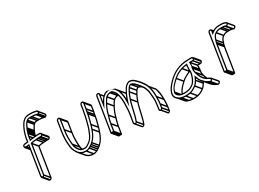

<svg xmlns="http://www.w3.org/2000/svg" viewBox="-33 -1394 2958 2192"><g transform="rotate(-30 1446.0 -298.0)"><path d="M127.8 -377.5H134.8C145.3 -377.5 153.1 -379.2 161.8 -380.5L103.2 -11C101.1 2.6 111.1 14.5 124.7 14.5C138.3 14.5 152.1 2.6 154.2 -11L213.6 -385.9C232.9 -389.6 254.4 -392 274.9 -393.5L301.2 -395.5C309.3 -396.1 315.2 -396.5 323.5 -396.5L336.4 -395.5H336.6C350.1 -395.5 363.9 -406.3 366.1 -420.5C367.2 -427.8 365.4 -434.5 361.3 -439.4C359.5 -441.5 346.3 -446.5 346.3 -446.5L334.2 -447.5H333.9C324.4 -447.5 314.8 -447.2 305.2 -446.5L278.8 -444.5C259.8 -443 241.1 -440.8 221.8 -437.8L228.1 -477C229.9 -488.4 233.1 -499.2 236.2 -509.9L241.9 -526.9L246.4 -542.9C247.4 -546.3 249 -549.9 250.9 -553.8L257 -567.5C269.2 -588.6 277.7 -612.2 291.8 -626.9L304.3 -637.7C310.8 -643.3 321 -645.5 337.2 -645.5H361.2C380.9 -645.5 402.9 -643.3 417 -638.8C422.6 -637.1 432.9 -631.5 445.6 -638.6C469.5 -652 463.2 -680.3 446.6 -685.2C425.5 -691.5 399.1 -696.5 369.3 -696.5H345.3C305.9 -696.5 281.9 -682.5 258.9 -660C241 -642.5 229.2 -617.4 217.6 -597.5L211.1 -583.1C204.9 -569.1 197.1 -551.4 192.1 -533.9L187.4 -516.9C184.4 -506 179.4 -492 177 -477L169.9 -431.7C160.4 -430 152.6 -428.5 142.9 -428.5H135.9C122.3 -428.5 108.5 -416.6 106.3 -403C104.2 -389.4 114.2 -377.5 127.8 -377.5ZM133.5 -413.5H140.5C153 -413.5 162.5 -415.6 173.8 -417.5H182.6L192 -477C194.1 -490.1 198.8 -503.4 202 -515.1L206.7 -532.1C211.1 -548 218.7 -565 224.9 -578.9L230.9 -592.5C244 -615.1 254.5 -636.3 268.6 -650C288.5 -669.4 306.6 -681.5 342.9 -681.5H366.9C395 -681.5 418.6 -675.8 440.4 -670.7C447.5 -668.6 449.2 -656.7 439.7 -651.4C435 -648.7 432.1 -650.5 423.7 -653.2C407 -658.5 384.6 -660.5 363.6 -660.5H339.6C322.9 -660.5 307.6 -658.9 295.4 -648.3L282.4 -637.1C264 -618.3 255.6 -592.5 243.6 -572.5L237.3 -558.2C235.4 -554.1 233.4 -549.7 231.9 -545.1L227.3 -528.9L221.7 -512.1C218.2 -501.9 215.1 -489.7 213.1 -477L204 -420.1C227.9 -424 253.1 -427.7 277.6 -429.5L303.9 -431.5C312.9 -432.2 322.8 -432.5 331.2 -432.5L343 -431.5H343.3C348.7 -431.5 351.9 -425.8 351.1 -420.5C350.2 -415.1 344.4 -410.8 339.3 -410.5L326.5 -411.5H326.2C318.7 -411.5 310.6 -411.2 302.4 -410.5L276.1 -408.5C251 -406.6 224.7 -403.2 200.5 -398L139.2 -11C138.5 -6.1 132 -0.5 127.1 -0.5C122.2 -0.5 117.5 -6.1 118.2 -11L179.4 -397.3C164 -395.8 149.6 -392.5 137.2 -392.5H130.2C125.3 -392.5 120.6 -398.1 121.3 -403C122.1 -407.9 128.6 -413.5 130.2 -413.5ZM107.9 -385.2 152.9 -331.8 165.2 -342.4 120.2 -395.8ZM119.5 -379.7 154 -338.7 166.3 -349.3 131.8 -390.3ZM126.5 -379.7 155.1 -345.7 167.4 -356.3 138.8 -390.3ZM116.4 12.3 175.9 83 188.2 72.4 128.7 1.7ZM137.3 -5.7 196.8 65 209.1 54.4 149.6 -16.3ZM197.6 -386.7 257.1 -316 269.4 -326.6 209.9 -397.3ZM266 -395.7 325.6 -325 337.8 -335.6 278.3 -406.3ZM292.3 -397.7 351.9 -327 364.2 -337.6 304.6 -408.3ZM315.5 -398.7 375 -328 387.3 -338.6 327.8 -409.3ZM328.4 -397.7 387.9 -327 400.2 -337.6 340.7 -408.3ZM349.1 -415.2 408.6 -344.5 420.9 -355.1 361.4 -425.8ZM211.1 -471.7 246.5 -429.6 258.8 -440.2 223.4 -482.3ZM219.5 -505.7 279 -435 291.3 -445.6 231.8 -516.3ZM225.2 -522.7 284.7 -452 297 -462.6 237.4 -533.3ZM229.7 -538.7 289.2 -468 301.5 -478.6 242 -549.3ZM234.6 -550.7 294.1 -480 306.4 -490.6 246.9 -561.3ZM240.8 -564.7 300.3 -494 312.6 -504.6 253.1 -575.3ZM277.6 -626.7 337.2 -556 349.4 -566.6 289.9 -637.3ZM290.4 -637.7 349.9 -567 362.2 -577.6 302.7 -648.3ZM329 -647.7 388.5 -577 400.8 -587.6 341.2 -658.3ZM353 -647.7 412.5 -577 424.8 -587.6 365.2 -658.3ZM410.9 -640.7 470.4 -570 482.6 -580.6 423.1 -651.3ZM433.2 -639.7 492.7 -569 505 -579.6 445.5 -650.3ZM440.8 -668.2 500.3 -597.5C504.3 -592.8 503 -584.7 495.9 -580.7C491.2 -578 488.3 -579.8 479.9 -582.5C463.2 -587.8 440.8 -589.8 419.8 -589.8H395.8C379.1 -589.8 363.8 -588.1 351.6 -577.6L338.5 -566.3C320.2 -548.6 310.7 -521.5 299.8 -501.8L293.4 -487.5C291.6 -483.3 289.6 -479 288.1 -474.4L283.5 -458.2C281.6 -452.6 279.2 -446.9 277.8 -441.2C277.6 -440.4 277.4 -439.5 277.1 -438.7L291.7 -436.8C291.9 -437.6 292.1 -438.3 292.4 -439.2L298 -456.2L302.6 -472.2C303.5 -475.6 305.1 -479.2 307.1 -483.1L313.2 -496.8C325.4 -517.9 333.8 -541.5 348 -556.2L360.5 -567C367 -572.6 377.2 -574.8 393.4 -574.8H417.4C437.1 -574.8 459.1 -572.5 473.1 -568.1C478.8 -566.3 489.1 -560.8 501.8 -567.9C519 -577.6 521.5 -597.5 512.6 -608.1L453.1 -678.8ZM345.7 -428.8 405.2 -358.1C406.9 -356 407.8 -352.9 407.3 -349.8C406.4 -344.4 400.6 -340.1 395.5 -339.8L382.6 -340.8H382.4C374.9 -340.8 366.8 -340.4 358.6 -339.8L332.3 -337.8C307.2 -335.9 280.9 -332.5 256.7 -327.3L195.4 59.7C194.7 64.6 188.1 70.2 183.3 70.2C181 70.2 178.5 69 176.6 66.9L117.1 -3.8L104.8 6.8L164.4 77.5C168.2 82 173.9 85.2 180.9 85.2C194.5 85.2 208.3 73.3 210.4 59.7L269.8 -315.2C289.1 -318.9 310.6 -321.2 331.1 -322.8L357.4 -324.8C365.5 -325.4 371.4 -325.8 379.7 -325.8L392.6 -324.8H392.8C406.2 -324.8 420.1 -335.6 422.3 -349.8C423.4 -357 421.5 -363.8 417.4 -368.7L357.9 -439.4Z M621 -464 600.9 -337C589.4 -264.4 591.7 -202.6 596.9 -146.2C600.6 -105.4 618.7 -66.6 646.2 -45.7C660.2 -35 682.3 -29.5 707.7 -29.5C719.3 -29.5 732.1 -33.5 740.5 -38.9L756.1 -48.9C789 -67.7 817.9 -98.3 835.1 -138C852.1 -177.4 868.1 -215.3 879.4 -264.4C886.7 -295.7 897.4 -327.4 902.7 -361L906.3 -384C908.2 -395.9 911.9 -406.6 913.9 -419L925.1 -490C925.9 -494.9 932.4 -500.5 937.3 -500.5C942.1 -500.5 946.9 -494.9 946.1 -490L934.9 -419C933.2 -408.2 929.4 -397.2 927.3 -384L923.7 -361C917.1 -319.7 904.6 -279.6 894.2 -237.6C890.1 -220.5 883 -202.1 877 -185.4C861.6 -134.2 834.1 -86.9 800.9 -58.3L784 -43.7L766.6 -32L747.1 -20.2C735.8 -13.5 719.4 -8.5 705.3 -8.5C660.3 -8.5 634.8 -23 616.3 -44.8C596.7 -68.2 579 -103 575.6 -140.8L573 -168.9C566.9 -217 570.2 -275.9 579.9 -337L600 -464C600.8 -468.9 607.3 -474.5 612.2 -474.5C617 -474.5 621.8 -468.9 621 -464ZM614.5 -489.5C600.9 -489.5 587.2 -477.6 585 -464L564.9 -337C555.1 -275.1 551.6 -214.6 557.9 -165.1L560.4 -137.2C562.4 -115.9 570.4 -92.5 577.9 -77C599.6 -31.6 628.7 6.5 703 6.5C721 6.5 739.6 -0.2 753.2 -7.7L773.5 -19.9L792 -32.3L809.9 -47.7C846.6 -79.4 873.7 -128.2 891.3 -182.6C896.6 -198.9 904.5 -218.6 908.9 -236.4C919 -277.5 931.9 -318.3 938.7 -361L942.3 -384C944.1 -395.5 947.9 -406.4 949.9 -419L961.1 -490C963.3 -503.6 953.2 -515.5 939.6 -515.5C926.1 -515.5 912.3 -503.6 910.1 -490L898.9 -419C897.2 -408.4 893.5 -397.5 891.3 -384L887.7 -361C882.6 -329.1 872.1 -297.9 864.6 -265.6C853.5 -217.8 838.3 -181.4 821.3 -142C805.6 -105.7 779.3 -77.9 749.5 -61.2L733.7 -51.1C729 -48.1 718.2 -44.5 710 -44.5C688.3 -44.5 670.5 -50.8 656.3 -58.4C632.4 -80.6 616.4 -111.4 612 -150C605.6 -205.6 604.6 -266.1 615.9 -337L636 -464C638.1 -477.6 628.1 -489.5 614.5 -489.5ZM698 4.3 757.5 75 769.8 64.4 710.3 -6.3ZM744.1 -8.7 803.6 62 815.9 51.4 756.4 -19.3ZM764 -20.7 823.5 50 835.8 39.4 776.3 -31.3ZM781.9 -32.7 841.4 38 853.7 27.4 794.2 -43.3ZM799.2 -47.7 858.8 23 871.1 12.4 811.5 -58.3ZM878 -178.7 937.5 -108 949.8 -118.6 890.3 -189.3ZM895.4 -231.7 954.9 -161 967.2 -171.6 907.7 -242.3ZM925 -355.7 984.5 -285 996.8 -295.6 937.3 -366.3ZM928.7 -378.7 988.2 -308 1000.5 -318.6 941 -389.3ZM936.2 -413.7 995.7 -343 1008 -353.6 948.5 -424.3ZM947.5 -484.7 1007 -414 1019.3 -424.6 959.8 -495.3ZM598.3 -142.7 657.8 -72 670.1 -82.6 610.6 -153.3ZM602.2 -331.7 661.7 -261 674 -271.6 614.5 -342.3ZM622.4 -458.7 681.9 -388 694.1 -398.6 634.6 -469.3ZM618.8 -471.2 678.3 -400.5C680.1 -398.3 680.9 -395.5 680.5 -393.3L660.4 -266.3C648.9 -193.7 651.2 -131.9 656.4 -75.5C657.3 -62.9 661.2 -50.5 664.8 -39.6L679.3 -46.2C675.8 -56.6 673.2 -67.6 671.5 -79.3C666.4 -135.2 664.1 -195.3 675.4 -266.3L695.5 -393.3C696.6 -400.3 694.4 -406.5 690.6 -411.1L631.1 -481.8ZM943.9 -497.2 1003.4 -426.5C1005.2 -424.3 1006 -421.5 1005.6 -419.3L994.4 -348.3C992.7 -337.5 988.9 -326.5 986.8 -313.3L983.2 -290.3C976.6 -249 964.1 -208.9 953.7 -166.9C949.7 -149.9 942 -131.4 936.5 -114.7C919.5 -63.6 893.8 -16.4 860.4 12.4L843.5 27L826.1 38.7L806.6 50.5C795.3 57.2 778.9 62.2 764.9 62.2C719.8 62.2 694.3 47.8 675.9 25.9L616.3 -44.8L604.1 -34.2L663.6 36.5C684.1 60.9 713.9 77.2 762.5 77.2C780.8 77.2 798.7 70.2 812.7 63L833 50.8L851.5 38.4L869.4 23C906.1 -8.7 933.2 -57.5 950.8 -111.9C956.1 -128.2 964.1 -147.8 968.4 -165.7C978.5 -206.8 991.4 -247.6 998.2 -290.3L1001.8 -313.3C1003.6 -324.8 1007.4 -335.7 1009.4 -348.3L1020.6 -419.3C1021.7 -426.3 1019.5 -432.5 1015.7 -437L956.2 -507.8Z M1659.6 -45 1652.2 2C1649.9 16.2 1658.8 27.5 1673.1 27.5C1687.1 27.5 1700.9 16.7 1703.2 2L1710.6 -45C1716.3 -80.5 1714.8 -109.7 1715.6 -140C1716.9 -193.6 1709.7 -248.1 1694.3 -288.5C1689.8 -301.6 1680.3 -322.5 1670.3 -334.4C1661.4 -344.9 1652.1 -361.3 1641 -374.6C1637.9 -378.2 1617.3 -399.6 1617.3 -399.6C1598.2 -419.6 1574.9 -447.1 1534 -450.5C1501.2 -453.2 1468.9 -424 1454.7 -401.1C1433.7 -367.4 1415.4 -332.1 1399.8 -290C1398.8 -338.4 1388.9 -398 1365.9 -430.9C1361.9 -436.6 1357.5 -442.6 1352.6 -448.4C1340.8 -462.5 1246.1 -480.2 1246.1 -480.2C1201.1 -468.7 1173 -435.9 1152.1 -395.3L1166.1 -484C1168.4 -498.1 1158.7 -509.5 1144.7 -509.5C1130.8 -509.5 1117.4 -498.3 1115.2 -484L1044.5 -38C1042.2 -23.3 1065.1 -29.6 1068.8 -30.3C1068.8 -30.3 1092.9 -21.2 1095.5 -38L1110.2 -131C1116.4 -169.7 1122.6 -184.2 1134.7 -229.2C1149.7 -284.6 1161.2 -314.5 1184 -354.1C1208.1 -396 1218.8 -428.3 1271.1 -435.6C1288.1 -438.3 1291.7 -431.8 1303.6 -420.3C1316.5 -406.5 1327.6 -393 1333.2 -372.9C1344.5 -336.8 1349.2 -296.4 1348.3 -251C1347.3 -199.7 1345 -148.1 1336.1 -92.2C1333.5 -80.1 1331.5 -69.5 1330 -60L1323.2 -17C1318.6 -9.7 1321 -0.4 1326.9 6.6C1341.4 23.9 1364 14.8 1371.8 -3.6C1402.1 -74.8 1414.9 -185.2 1441.6 -260.6C1454.3 -296.4 1460.2 -314.3 1473.4 -338.1C1481.1 -350.6 1490.5 -369.6 1497.6 -379.3C1502.5 -385.9 1513.3 -398.4 1521.7 -399.5C1546.8 -394.9 1560.9 -378.6 1577.2 -361.4C1595.4 -344.3 1612.2 -318.7 1627.3 -300.7C1633.8 -292.9 1640.6 -274.1 1646.1 -262.1C1655.5 -241.6 1659.2 -213.3 1661.4 -184.3C1663.7 -152.9 1668.9 -116.3 1663.5 -82L1663.4 -81.6C1662.9 -70.4 1661.6 -57.3 1659.6 -45ZM1151.1 -484 1124.2 -313.9 1144.8 -352.3C1147.6 -357.6 1150.5 -363.6 1152.3 -367.5L1166 -391.3C1183.8 -427.5 1210.8 -454.3 1248 -465.8C1302.8 -482.8 1331.9 -451.2 1353 -421.1C1371.4 -394.8 1381.4 -341.3 1384.1 -299.4C1384.8 -287.7 1384.9 -273.4 1384.1 -256L1383.1 -191.9L1398.7 -241.9C1418.1 -304 1438.4 -350.9 1467.2 -394.7C1479.5 -412.5 1505 -437.4 1530.4 -435.5C1564.9 -432.3 1585.9 -409 1605.5 -388.4C1623.3 -371.7 1642.2 -345.1 1656.1 -325.9C1664 -314.9 1674.3 -295.6 1680.1 -281.2C1695.6 -242.4 1701.7 -190 1700.4 -138C1699.6 -107 1701 -78.8 1695.6 -45L1688.2 2C1687.2 8 1681.9 12.5 1675.5 12.5C1669.3 12.5 1666.2 8.3 1667.2 2L1674.6 -45C1676.6 -57.5 1677.1 -71.6 1678.6 -82.4C1683.6 -120.8 1678.8 -157 1676.5 -187.7C1674.3 -216.9 1670.7 -247 1660.2 -269.9C1655 -281 1648.5 -300.8 1639.6 -311.3C1625.2 -328.5 1607.3 -355.9 1588.7 -372.9C1573.2 -389.2 1556.8 -409.5 1525.3 -414.5H1524.7C1507.3 -414.5 1490.8 -395.3 1485.4 -386.3C1476.2 -373.3 1467.1 -355.6 1460.6 -344C1446.1 -318.3 1440.2 -299.2 1427.4 -263.4C1399.8 -185.4 1386.6 -75 1357.9 -7.4C1354.8 -0.2 1347.7 6.1 1340.6 -2.4C1337.6 -5.6 1335.4 -10.2 1335.7 -10.5C1336.3 -11.2 1336.9 -11.9 1337.5 -12.6L1345 -60C1346.5 -69.2 1348.5 -79.7 1351 -91.6L1351 -91.8L1351.1 -92C1360.1 -149.2 1362.5 -201.3 1363.5 -253C1364.4 -299.7 1359.3 -341.2 1347.9 -379.1C1342.7 -396.2 1334.6 -409.4 1324.8 -421C1313 -435 1300.5 -455.2 1271.2 -450.4C1250.9 -447.6 1226.3 -438.7 1212.1 -423.5C1193.8 -404 1183.3 -381.1 1171.1 -359.9C1147.7 -319.2 1135.1 -286.5 1120.1 -230.8C1108.3 -187 1101.5 -170.6 1095.2 -131L1081.4 -43.8C1074.2 -44.7 1074.6 -44.9 1071.2 -45.7C1068.7 -45.1 1065.6 -44.4 1060.4 -43.8L1130.2 -484C1131.1 -489.9 1136.6 -494.5 1142.3 -494.5C1148.1 -494.5 1152.1 -489.8 1151.1 -484ZM1063.9 -32.7 1123.4 38 1135.7 27.4 1076.2 -43.3ZM1081.9 -32.7 1141.4 38 1153.7 27.4 1094.2 -43.3ZM1096.6 -125.7 1156.1 -55 1168.4 -65.6 1108.9 -136.3ZM1121.3 -224.7 1180.8 -154 1193.1 -164.6 1133.6 -235.3ZM1171.4 -351.7 1230.9 -281 1243.2 -291.6 1183.7 -362.3ZM1211.2 -413.7 1270.7 -343 1283 -353.6 1223.5 -424.3ZM1265 -437.7 1324.5 -367 1336.8 -377.6 1277.3 -448.3ZM1303.3 -420.7 1319.5 -401.5 1331.7 -412.1 1315.6 -431.3ZM1358.7 -0.2 1418.2 70.5 1430.5 59.9 1371 -10.8ZM1428.3 -256.7 1487.9 -186 1500.2 -196.6 1440.6 -267.3ZM1460.9 -335.7 1520.4 -265 1532.6 -275.6 1473.1 -346.3ZM1485.5 -377.7 1545 -307 1557.3 -317.6 1497.8 -388.3ZM1517.3 -401.7 1576.8 -331 1589.1 -341.6 1529.6 -412.3ZM1577 -361.7 1613.2 -318.7 1625.5 -329.3 1589.3 -372.3ZM1689.5 7.3 1749 78 1761.3 67.4 1701.8 -3.3ZM1697 -39.7 1756.5 31 1768.8 20.4 1709.3 -50.3ZM1701.9 -133.7 1761.4 -63 1773.7 -73.6 1714.2 -144.3ZM1385.6 -251.7 1388.6 -248 1400.9 -258.7 1397.8 -262.3ZM1385.5 -295.7 1399.3 -279.3 1411.6 -289.9 1397.8 -306.3ZM1152.5 -478.7 1187.6 -437 1199.9 -447.7 1164.8 -489.3ZM1353.3 -420.7 1412.7 -350.2C1416.8 -345.3 1418.4 -341 1421 -335.2L1435 -343.1C1432.1 -349.4 1428.9 -355.2 1425.3 -360.4L1365.6 -431.3ZM1681 -279.7 1739.8 -209.8C1754.4 -170.5 1761.2 -119 1759.9 -67.3C1759.2 -36.3 1760.5 -8 1755.1 25.7L1747.7 72.7C1746.8 78.2 1742.2 81.9 1737.9 82.9L1680.5 14.7L1668.2 25.3L1729.5 98.2H1732.6C1746.6 98.2 1760.4 87.4 1762.7 72.7L1770.1 25.7C1775.8 -9.8 1774.3 -39 1775.1 -69.3C1776.5 -123.2 1769.2 -178.3 1753.4 -218.8L1693.3 -290.3ZM1639.5 -311.5C1625.9 -325.6 1610.5 -339 1584.8 -343.8H1584.2C1566.8 -343.8 1550.8 -324.4 1544.9 -315.6C1536.2 -302.5 1527.2 -284.8 1520.2 -273.4C1506.1 -248.1 1499.6 -228.1 1486.9 -192.7C1459.4 -114.7 1446.2 -4.3 1417.4 63.3C1414.4 70.4 1407.2 76.7 1400.2 68.4L1340.7 -2.3L1328.4 8.3L1387.9 79C1402.4 96.2 1424.6 83 1431.3 67.1C1461.6 -4.1 1474.4 -114.5 1501.1 -189.8C1513.8 -225.7 1519.7 -243.6 1533 -267.3C1540.6 -279.8 1550 -298.9 1557.1 -308.6C1562 -315.2 1572.8 -327.7 1581.3 -328.8C1601.1 -325.1 1614.8 -313.7 1627.7 -300.3ZM1343.4 -380.3C1339.6 -380.6 1335.2 -380.3 1330.7 -379.7C1310.4 -376.8 1285.8 -368 1271.6 -352.8C1253.4 -333.3 1242.8 -310.4 1230.6 -289.2C1207.2 -248.5 1194.6 -215.8 1179.6 -160.1C1167.8 -116.3 1161 -99.9 1154.8 -60.3L1141 26.9C1133.6 26 1134 25.9 1130.7 25C1129 25.4 1119.9 27.1 1116.9 27.1L1058.4 -42.4L1046.1 -31.8L1105.6 38.9C1111.9 46.3 1124.8 41.1 1128.3 40.4C1128.3 40.4 1152.4 49.5 1155 32.7L1169.8 -60.3C1175.9 -99 1182.1 -113.5 1194.3 -158.5C1209.2 -213.9 1220.7 -243.8 1243.5 -283.4C1267.6 -325.3 1278.3 -357.5 1330.6 -364.9C1334.4 -365.5 1337.2 -365.6 1339.7 -365.3Z M2116.4 -277.1C2076.3 -263 2031.8 -239.1 2000.4 -208.9C1963.1 -171.6 1920.9 -139.3 1905.4 -75.4L1905.4 -75C1900.8 -46.4 1922 -32 1936.9 -20.9C1948.7 -12.1 1968.1 -10.4 1978.4 -7.7C1986.4 -6 1995 -5.5 2002.9 -5.5C2045.1 -5.5 2078.3 -12 2107.4 -31L2130.3 -46.3C2164.4 -75.8 2186 -129.3 2194.5 -183L2194.7 -184.2C2192.2 -199 2193.1 -225.9 2193.5 -240.1C2193.4 -251.8 2194.7 -266.2 2197.5 -284L2198.8 -292.6C2169.3 -288.5 2142.5 -286.3 2116.4 -277.1ZM2181.2 -275.3C2179.3 -261.5 2178.4 -248.1 2178.3 -237.9C2178.1 -224.9 2176.5 -200.5 2179.3 -181.8C2170.9 -131.4 2150.6 -82.6 2122.2 -57.7L2100.4 -43C2075.6 -26.9 2046 -20.5 2005.2 -20.5C1998.2 -20.5 1992.5 -20.6 1984.1 -22.3C1972.6 -24.8 1952.3 -28.8 1947.9 -32.9C1935.6 -44.2 1916.5 -50.3 1920.3 -74.6C1929.5 -132.7 1970.8 -160.4 2010.2 -199.1C2037.7 -226.1 2079.7 -249 2119.1 -262.9C2138.2 -269.7 2158.9 -272 2181.2 -275.3ZM2276.2 -329.5H2236.2C2106 -329.5 2014.4 -275.5 1944.8 -200.6C1914.1 -167.5 1883.5 -134.8 1870.1 -79.6C1862.7 -48.9 1874.1 -28.2 1886.9 -13C1899.9 2.5 1912.4 14.9 1940 21.3C1956.6 25.2 1975.6 30.5 1997.2 30.5C2018.8 30.5 2039 28.9 2059.3 25.4C2096.5 18.9 2123.5 -0.8 2148.5 -18.1C2166.4 -30.5 2181.3 -54.3 2192.1 -71.7C2196.9 -78.7 2199.4 -84.5 2202.9 -92.8C2221.7 -47.1 2251.5 -7 2297.5 14.8L2318.8 25.8C2348 39.3 2373.6 -8.8 2347.4 -20.8L2326.2 -31.8C2277.1 -54.4 2253.9 -102.6 2238.4 -155.1C2232.6 -175.1 2230.1 -186.6 2233.9 -211L2237.1 -231C2240 -249.2 2239.2 -261.8 2238.3 -278.5H2268.1C2281.5 -278.5 2295.3 -289.3 2297.6 -303.5C2299.8 -317.3 2290.1 -329.5 2276.2 -329.5ZM2222.1 -231 2218.9 -211C2214.7 -184.5 2217.8 -169.3 2223.8 -148.9C2239.9 -94.2 2265.6 -42.1 2317.8 -18.2L2339 -7.2C2351.1 -1.7 2337.2 16.8 2327.2 12.2L2305.9 1.2C2257.3 -21.9 2228.5 -65.5 2211.1 -116.3L2205.6 -132.5L2197.2 -115.4C2190.2 -101.2 2186.2 -87.7 2179.8 -78.6C2168.2 -61.9 2154.3 -39.4 2141.1 -29.9C2115.7 -12.8 2091.6 4.9 2059 10.6C2039.7 14 2020.6 15.5 1999.6 15.5C1979.8 15.5 1962.4 11.7 1946 6.8C1926.9 1.8 1919.4 -3.7 1906.2 -15.9C1890.8 -30.1 1878.1 -48.7 1884.9 -78.4C1897.5 -129 1924.5 -158.2 1955.3 -191.4C2022 -263.4 2108.2 -314.5 2233.8 -314.5H2273.8C2279.1 -314.5 2283.4 -308.8 2282.6 -303.5C2281.7 -298.3 2276.1 -293.5 2273.8 -293.5H2225.7C2226.5 -272.4 2228.9 -252.9 2225.4 -231ZM2228.3 -146.7 2287.8 -76 2300.1 -86.6 2240.6 -157.3ZM2223.6 -205.7 2283.1 -135 2295.4 -145.6 2235.9 -216.3ZM2226.8 -225.7 2286.3 -155 2298.6 -165.6 2239.1 -236.3ZM2227.5 -280.7 2287 -210 2299.3 -220.6 2239.8 -291.3ZM2266.5 -280.7 2326 -210 2338.3 -220.6 2278.8 -291.3ZM2287.3 -298.2 2346.8 -227.5 2359.1 -238.1 2299.5 -308.8ZM1940 19.3 1999.5 90 2011.8 79.4 1952.3 8.7ZM1995.5 28.3 2055.1 99 2067.3 88.4 2007.8 17.7ZM2056.3 23.3 2115.9 94 2128.1 83.4 2068.6 12.7ZM2142 -18.7 2201.5 52 2213.8 41.4 2154.3 -29.3ZM2183.1 -69.7 2242.6 1 2254.9 -9.6 2195.3 -80.3ZM2298.9 13.3 2358.4 84 2370.7 73.4 2311.2 2.7ZM2320.2 24.3 2379.7 95 2392 84.4 2332.5 13.7ZM1910.1 -69.7 1956.5 -14.6 1968.8 -25.2 1922.4 -80.3ZM2002.5 -198.7 2062 -128 2074.3 -138.6 2014.8 -209.3ZM2114.9 -264.7 2174.5 -194 2186.7 -204.6 2127.2 -275.3ZM2188 -208.7C2185.1 -207.9 2182.2 -207.1 2179.2 -206.4C2139.5 -190.6 2094.7 -168.4 2063.2 -138.2C2028 -103 1990.4 -73.4 1972 -17.5L1986.4 -15C2003 -65.6 2036.4 -92.4 2073.1 -128.4C2100.6 -155.4 2142.8 -177 2182 -192.2C2183.6 -192.8 2187.1 -193.6 2189.5 -194.2ZM2345.2 -5.1 2404.7 65.6C2411.3 73.4 2398.6 86.8 2390 82.9L2368.8 71.9C2347.7 61 2329.7 47.5 2315 30L2255.5 -40.7L2243.2 -30.1L2302.7 40.6C2318.3 59.2 2337.6 74.8 2360.4 85.5L2381.7 96.5C2403.6 106.6 2434.5 75.8 2417 55L2357.5 -15.7ZM2251.9 -26C2249 -19 2246.1 -12.8 2242.7 -7.9C2231.1 8.8 2217.1 31.3 2203.9 40.8C2178.5 57.9 2154.5 75.6 2121.8 81.3C2102.5 84.7 2083.4 86.2 2062.4 86.2C2042.5 86.2 2025.3 81.3 2008.5 77.4C1990.1 73.2 1982.1 65.3 1969.2 55L1910.1 -15.3L1897.8 -4.7L1957.7 66.5C1968.2 79 1979 86.4 2002.8 92C2019.4 96 2038.5 101.2 2060 101.2C2081.7 101.2 2101.9 99.6 2122.2 96.1C2159.4 89.6 2186.3 69.9 2211.3 52.6C2229.3 40.2 2244.2 16.4 2254.9 -1C2259.7 -7.8 2262.8 -15 2265.8 -22.2ZM2284.9 -160.3 2281.8 -140.3C2277.6 -113.8 2280.6 -98.6 2286.6 -78.2C2291.8 -60.8 2297.9 -43.8 2305.4 -27.8L2319.4 -35.9C2312.1 -51 2306.3 -67.5 2301.2 -84.4C2295.4 -104.4 2292.9 -115.9 2296.8 -140.3L2299.9 -160.3C2302.8 -178.4 2302 -191.1 2301.2 -207.8H2330.9C2344.4 -207.8 2358.2 -218.6 2360.4 -232.8C2361.6 -240 2359.4 -246.5 2355.5 -251.2L2295.9 -321.9L2283.7 -311.3L2343.2 -240.6C2345 -238.4 2345.8 -235.5 2345.4 -232.8C2344.6 -227.6 2338.9 -222.8 2333.3 -222.8H2285.2C2286 -201.7 2288.4 -182.2 2284.9 -160.3Z M2617.8 -497.5C2603.9 -497.5 2590.5 -486.3 2588.3 -472L2513.2 2C2511.3 13.8 2525.9 13.5 2536.9 13.5C2544.9 13.5 2562.1 15.4 2564.2 2L2614.4 -315C2615.5 -321.7 2616.6 -327 2618 -331.5L2618.1 -332C2619.4 -340.2 2623.2 -347.8 2626 -356.9C2635 -386.8 2647.1 -413.6 2667.1 -422.7C2682.8 -434.7 2698.8 -440.5 2725.8 -440.5H2749.8C2762.6 -440.5 2774.4 -439.6 2783.8 -436.9L2792.7 -433.1C2822.8 -419.3 2846.8 -471.6 2818.4 -480.1L2808.4 -484C2793.7 -490.5 2776.9 -491.5 2757.8 -491.5H2733.8C2692.7 -491.5 2664 -479.6 2637.4 -460.1L2639.3 -472C2641.5 -486.1 2631.8 -497.5 2617.8 -497.5ZM2624.3 -472 2616.8 -424.9 2631.6 -437.7C2658.3 -460.7 2686 -476.5 2731.5 -476.5H2755.5C2774.3 -476.5 2788.8 -475.1 2800.7 -470L2811.5 -465.9C2823.8 -461.8 2811.4 -442 2800.6 -446.9L2790.9 -451.1C2780.1 -454.5 2766 -455.5 2752.1 -455.5H2728.1C2699.6 -455.5 2678.3 -448.2 2660.7 -435.3C2632.4 -421.5 2620 -387.5 2611.4 -359C2609.4 -352.2 2605.4 -342.5 2603.2 -332.5C2601.9 -326.7 2600.5 -321.8 2599.4 -315L2549.8 -2.1C2547.3 -1.7 2543.8 -1.5 2539.2 -1.5C2534.6 -1.5 2530.9 -1.8 2528.8 -2.1L2603.3 -472C2604.2 -477.9 2609.7 -482.5 2615.4 -482.5C2621.2 -482.5 2625.2 -477.8 2624.3 -472ZM2531.9 11.3 2591.4 82 2603.7 71.4 2544.2 0.7ZM2550.5 7.3 2610 78 2622.3 67.4 2562.8 -3.3ZM2600.8 -309.7 2660.3 -239 2672.5 -249.6 2613 -320.3ZM2604.4 -326.7 2664 -256 2676.2 -266.6 2616.7 -337.3ZM2612.5 -352.7 2672.1 -282 2684.4 -292.6 2624.8 -363.3ZM2657.8 -423.7 2717.3 -353 2729.6 -363.6 2670.1 -434.3ZM2720.8 -442.7 2780.3 -372 2792.6 -382.6 2733.1 -453.3ZM2744.8 -442.7 2804.3 -372 2816.6 -382.6 2757.1 -453.3ZM2625.6 -466.7 2638.5 -451.4 2650.8 -462 2637.9 -477.3ZM2622.4 -479.4 2643.2 -454.6 2655.5 -465.2 2634.7 -490ZM2814.8 -463.9 2874.3 -393.2C2880.4 -386.1 2869.4 -373.3 2861.4 -375.7L2802.8 -445.3L2790.5 -434.7L2850.9 -363C2873.1 -352.6 2904.5 -382.6 2886.6 -403.8L2827.1 -474.5ZM2677.5 -260.8 2677.6 -261.3C2678.9 -269.5 2682.7 -277 2685.5 -286.2C2694.6 -316.4 2706.6 -342.4 2726.6 -352C2742.5 -363.9 2758.2 -369.8 2785.3 -369.8H2809.3C2822.3 -369.8 2835 -368.7 2843.6 -366.1L2870.2 -358.1L2793.5 -449.3L2781.2 -438.7L2827 -384.3C2820.2 -384.7 2817.1 -384.8 2811.6 -384.8H2787.7C2759.1 -384.8 2737.8 -377.5 2720.3 -364.6C2691.9 -350.8 2679.5 -316.8 2671 -288.3C2668.9 -281.5 2664.9 -271.8 2662.7 -261.8C2661.4 -256 2660 -251 2658.9 -244.3L2609.3 68.6C2606.8 69 2603.4 69.2 2598.8 69.2C2592 69.2 2587.5 68.5 2586.3 68.2L2527.2 -2L2514.9 8.6L2574.4 79.3C2579 84.7 2586.8 84.2 2596.4 84.2C2604.4 84.2 2621.6 86.1 2623.7 72.7L2673.9 -244.3C2675 -251 2676.1 -256.3 2677.5 -260.8Z"/></g></svg>

Font: CiSf OpenHand
Style: GlsObl
Weight: 400
Foundry: Cannot Into Space Fonts
Version: Version 0.7892